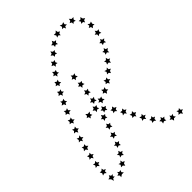

<svg xmlns="http://www.w3.org/2000/svg" viewBox="-214 -686 940 940"><g transform="rotate(-45 255.5 -216.0)"><path d="M511 131 500 135 495 147 489 137 476 135 485 127 482 115 492 120 501 113V125ZM461 132 449 131 441 140 438 128 428 122 439 118 442 106 448 114 459 111 454 122ZM415 112 404 107 393 112 395 100 388 91 400 90 406 80 410 91 421 92 413 101ZM379 78 370 71 358 73 363 62 357 52 369 53 377 45 379 56 389 60 379 66ZM350 38 342 29 330 31 336 20 331 9 343 12 352 4V16L363 21L352 26ZM325 -5 318 -14 306 -13 312 -23 307 -34 319 -31 328 -39 329 -27 339 -21 328 -16ZM302 -48 294 -57 282 -55 288 -65 283 -76 295 -74 303 -82 305 -70 315 -64 304 -59ZM277 -90 268 -98 257 -95 262 -106 256 -116 267 -115 275 -124 278 -112 289 -107 278 -101ZM247 -128 238 -135 227 -130 230 -141 221 -149 233 -151 238 -162 244 -151 256 -147 247 -140ZM178 -163 167 -165 160 -156 157 -168 147 -171 156 -178V-190L166 -182L180 -184L173 -174ZM193 -176 204 -180 207 -191 215 -182 226 -183 220 -172 225 -162 213 -165 203 -157V-169ZM241 -184 251 -189 252 -201 261 -193 272 -196 268 -185 275 -175 262 -176 254 -167 252 -179ZM287 -200 296 -207 295 -219 305 -212 316 -217 313 -205 321 -196 309 -195 302 -185 298 -197ZM330 -223 338 -231 335 -243 346 -238 356 -244 355 -232 364 -225 352 -222 347 -211 341 -221ZM369 -252 376 -262 371 -273 383 -269 392 -277V-265L402 -259L391 -254L387 -243L380 -252ZM403 -286 408 -297 403 -307 414 -305 422 -314 425 -302 435 -297 425 -292 423 -279 415 -288ZM432 -325 436 -336 430 -346 441 -345 448 -355 452 -344 463 -341 453 -333V-321L444 -329ZM456 -368 458 -379 450 -387 462 -389 467 -399 472 -389 484 -387 475 -379 477 -367 467 -373ZM473 -413V-425L463 -432L474 -435L477 -446L485 -437L496 -438L490 -428L493 -416L482 -420ZM480 -461 477 -472 466 -476 476 -482 475 -494 485 -487 496 -491 493 -479 499 -469 488 -470ZM473 -508 467 -517 455 -516 461 -526 455 -535 467 -534 475 -543 478 -530 488 -523 477 -519ZM446 -546 436 -550 427 -543V-554L417 -559L427 -565L429 -577L438 -567H451L443 -558ZM403 -564H391L386 -553L381 -564H370L378 -573L374 -585L386 -580L398 -585L395 -573ZM355 -564 345 -559 344 -548 335 -556 324 -552 328 -563 321 -573H334L343 -582L345 -570ZM311 -547 302 -539 304 -527 294 -533 284 -527 285 -538 276 -546 288 -549 294 -560 299 -549ZM272 -518 265 -509 269 -498 258 -501 249 -494 248 -505 238 -512 249 -516 252 -528 260 -518ZM237 -484 232 -473 237 -463 226 -465 218 -456 216 -468 205 -473 216 -479 218 -491 226 -482ZM207 -445 203 -434 209 -425 197 -426 190 -416 187 -428 176 -432 186 -438 187 -451 196 -443ZM180 -405 176 -394 183 -384H171L165 -375L161 -386L150 -389L159 -396L160 -408L169 -401ZM156 -362 152 -351 160 -342 148 -341 142 -331 138 -343 126 -345 135 -353V-365L145 -358ZM133 -319 131 -307 138 -298H127L121 -287L116 -298L104 -301L114 -309L112 -320L122 -314ZM113 -274 110 -263 119 -254 107 -253 101 -242 96 -253 85 -255 93 -263 92 -275 102 -269ZM94 -229 92 -217 101 -209 89 -207 84 -197 79 -207 67 -209 75 -217 73 -229 84 -224ZM77 -183 76 -171 84 -163 73 -161 68 -150 62 -161 50 -162 59 -171 56 -182 67 -177ZM62 -137 61 -125 70 -117 58 -115 54 -104 48 -114H36L44 -123L41 -135L52 -130ZM48 -90V-78L57 -70L46 -67L42 -56L35 -66H23L31 -76L28 -87L39 -83ZM37 -42V-30L47 -23L36 -20L32 -8L25 -18L13 -17L20 -27L16 -38L28 -35ZM28 6 29 18 39 24 28 28 26 40 18 31 6 33 13 22 8 11 19 14ZM24 55 26 66 37 71 26 76V88L17 81L5 84L10 73L4 62L15 63ZM26 103 32 113 43 112 36 121 42 128 30 129 24 140 20 125 10 116 21 113ZM54 134 65 131 66 120 73 128 84 125 80 136 88 145H74L62 153L63 142ZM96 118 103 108 98 98 109 101 117 92 119 104 130 109 119 115 116 127 108 118ZM127 81 132 70 124 61H136L143 51L147 63L158 66L148 73V85L139 78ZM151 39 154 27 146 18H157L163 7L168 18L180 20L171 28L172 40L162 34ZM170 -6 172 -18 163 -26 175 -28 180 -39 186 -28 197 -27 189 -18 191 -6 181 -12ZM186 -52 188 -64 179 -72 190 -74 195 -85 201 -75 212 -74 205 -65 207 -53 197 -58ZM200 -99 201 -111 192 -118 203 -121 207 -133 214 -123 225 -122 218 -113 221 -102 210 -106ZM222 -195V-207L212 -213L224 -217L227 -228L234 -219L246 -220L239 -210L243 -198L232 -202ZM231 -243 230 -255 220 -261 231 -265 234 -277 241 -268 253 -269 247 -259 251 -247 240 -251ZM237 -291 236 -303 226 -309 237 -314 238 -325 247 -317 258 -318 253 -308 258 -297 246 -300ZM241 -340 239 -352 228 -356 238 -362 239 -374 248 -366 260 -369 255 -358 261 -347 249 -349Z"/></g></svg>

Font: Santa christmas start
Style: Regular
Weight: 400
Designer: MUHAMMAD YONI
Version: Version 001.000